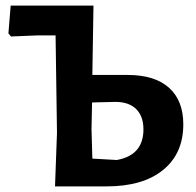

<svg xmlns="http://www.w3.org/2000/svg" viewBox="-20 -664 697 684"><path d="M176 0 183 -191 178 -538H116L19 -534L10 -545L18 -644H313L309 -397H435Q531 -397 582 -351.5Q633 -306 633 -221Q633 -117 561 -58.5Q489 0 360 0ZM306 -204 309 -99 396 -94Q491 -111 491 -203Q491 -250 465 -275.5Q439 -301 391 -301L308 -299Z"/></svg>

Font: Alegreya Sans SC
Style: Bold
Weight: 700
Designer: Juan Pablo del Peral
Foundry: Huerta Tipografica
Version: Version 2.007